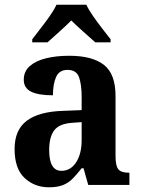

<svg xmlns="http://www.w3.org/2000/svg" viewBox="-20 -786 600 816"><path d="M188 10Q127 10 84.5 -29.5Q42 -69 42 -153Q42 -234 94 -273Q146 -312 250 -315L327 -318V-374Q327 -426 316 -457.5Q305 -489 267 -489Q232 -489 218.5 -459Q205 -429 205 -381Q143 -381 112 -396.5Q81 -412 81 -447Q81 -483 107 -505.5Q133 -528 176.5 -538.5Q220 -549 274 -549Q372 -549 421.5 -510.5Q471 -472 471 -378V-123Q471 -81 483 -66.5Q495 -52 527 -52H530V0H355L335 -71H327Q306 -44 288 -26Q270 -8 246.5 1Q223 10 188 10ZM241 -60Q280 -60 303.5 -96Q327 -132 327 -191V-267L286 -264Q231 -260 210 -231.5Q189 -203 189 -148Q189 -60 241 -60ZM117 -619Q131 -638 151.5 -664Q172 -690 191 -717Q210 -744 220 -766H347Q357 -744 376 -717Q395 -690 415 -664Q435 -638 450 -619V-606H385Q365 -624 334.5 -651Q304 -678 283 -699Q262 -678 232 -651Q202 -624 182 -606H117Z"/></svg>

Font: Noto Serif Tamil SemiCondensed
Style: Bold Italic
Weight: 700
Width: 4
Italic angle: -12°
Designer: Indian Type Foundry, Tom Grace, and the Monotype Design Team
Foundry: Monotype Imaging Inc.
Version: Version 2.003; ttfautohint (v1.8.4.7-5d5b)